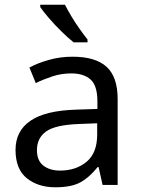

<svg xmlns="http://www.w3.org/2000/svg" viewBox="-20 -786 601 816"><path d="M288 -545Q386 -545 433 -502Q480 -459 480 -365V0H416L399 -76H395Q360 -32 321.5 -11Q283 10 215 10Q142 10 94 -28.5Q46 -67 46 -149Q46 -229 109 -272.5Q172 -316 303 -320L394 -323V-355Q394 -422 365 -448Q336 -474 283 -474Q241 -474 203 -461.5Q165 -449 132 -433L105 -499Q140 -518 188 -531.5Q236 -545 288 -545ZM314 -259Q214 -255 175.5 -227Q137 -199 137 -148Q137 -103 164.5 -82Q192 -61 235 -61Q303 -61 348 -98.5Q393 -136 393 -214V-262ZM256 -766Q267 -744 283.5 -716.5Q300 -689 318.5 -663Q337 -637 352 -618V-606H293Q270 -624 241 -652.5Q212 -681 187.5 -709.5Q163 -738 151 -756V-766Z"/></svg>

Font: Noto Sans Myanmar UI
Style: Regular
Weight: 400
Designer: Monotype Design Team
Foundry: Monotype Imaging Inc.
Version: Version 2.103; ttfautohint (v1.8.4.7-5d5b)